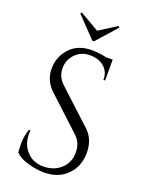

<svg xmlns="http://www.w3.org/2000/svg" viewBox="-166 -971 807 1064"><g transform="rotate(20 237.5 -438.5)"><path d="M350 -883C350 -883 344 -891 344 -891C344 -891 240 -825 240 -825C240 -825 126 -891 126 -891C126 -891 120 -883 120 -883C120 -883 234 -764 234 -764C234 -764 244 -764 244 -764C244 -764 350 -883 350 -883ZM61 -41C79 -22 105 -9 138 0C171 9 202 14 231 14C231 14 231 14 231 14C288 14 333 -3 367 -38C401 -72 418 -116 418 -169C418 -222 401 -264 368 -295C368 -295 171 -477 171 -477C171 -477 171 -477 171 -477C144 -502 131 -531 131 -565C131 -599 143 -627 166 -650C189 -673 217 -684 251 -684C285 -684 313 -675 335 -656C356 -637 367 -612 366 -581C366 -581 376 -581 376 -581C376 -581 376 -704 376 -704C376 -704 337 -704 337 -704C337 -704 337 -704 337 -704C305 -711 276 -714 251 -714C251 -714 251 -714 251 -714C197 -714 154 -697 123 -664C91 -630 75 -589 75 -542C75 -495 93 -454 129 -421C129 -421 321 -243 321 -243C321 -243 321 -243 321 -243C347 -219 360 -188 360 -150C360 -111 347 -79 320 -54C293 -29 258 -16 216 -16C216 -16 216 -16 216 -16C175 -16 143 -30 118 -57C93 -84 81 -117 81 -158C81 -158 81 -158 81 -158C81 -165 81 -173 82 -180C82 -180 73 -180 73 -180C73 -180 73 -180 73 -180C63 -150 58 -122 58 -95C58 -68 59 -50 61 -41C61 -41 61 -41 61 -41Z"/></g></svg>

Font: Cinzel Utterance
Style: Regular
Weight: 500
Designer: Natanael Gama
Foundry: ""
Version: ""